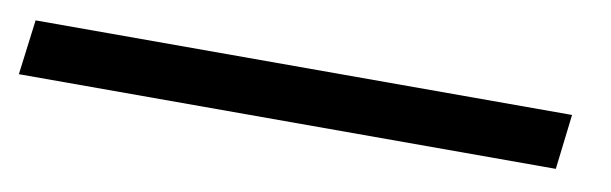

<svg xmlns="http://www.w3.org/2000/svg" viewBox="-78 14 754 237"><g transform="rotate(10 299.0 132.5)"><path d="M619 167.4H-54L-45.2 98.4H627.2Z"/></g></svg>

Font: Merriweather Sans Variable Regular
Style: Italic
Weight: 300
Italic angle: -8°
Designer: Eben Sorkin
Foundry: Eben Sorkin
Version: Version 2.001